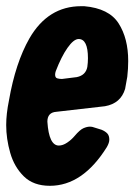

<svg xmlns="http://www.w3.org/2000/svg" viewBox="-32 -593 438 620"><path d="M129 7Q76 7 45 -23.5Q14 -54 1 -99.5Q-12 -145 -12 -189Q-12 -225 -3 -269Q18 -390 63 -469Q123 -573 230 -573H240Q320 -566 351 -517.5Q382 -469 382 -396Q382 -371 379 -345L372 -306Q358 -259 307 -250L150 -232Q121 -230 121 -200Q126 -123 158 -123Q171 -123 185 -132.5Q199 -142 209 -154Q226 -174 237.5 -179Q249 -184 258 -184Q263 -184 267 -183Q271 -182 296 -174Q308 -169 314.5 -162Q321 -155 321 -142Q321 -132 313 -118Q235 7 129 7ZM168 -338 216 -344Q245 -350 250 -377Q252 -391 252 -405Q252 -467 222 -467Q206 -467 186 -438.5Q166 -410 148 -363Q146 -357 146 -352Q146 -342 153 -340Q160 -338 168 -338Z"/></svg>

Font: Bangerz
Style: Bold
Weight: 700
Designer: vernon adams
Foundry: Vernon Adams
Version: Version 2.10;February 7, 2025;FontCreator 13.0.0.2683 64-bit